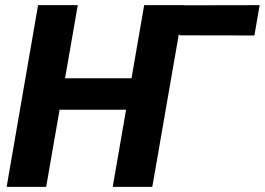

<svg xmlns="http://www.w3.org/2000/svg" viewBox="-20 -731 1036 751"><path d="M995.6 -710.9 975.1 -592.3 683.6 -592.8 571.8 -710ZM543 -424.8 521.5 -301.8H163.6L185.1 -424.8ZM284.2 -710.9 160.6 0H5.9L128.9 -710.9ZM699.2 -710.9 575.7 0H420.9L543.9 -710.9Z"/></svg>

Font: Roboto ExtraBold
Style: Italic
Weight: 800
Designer: Christian Robertson
Foundry: Google
Version: Version 3.009; 2024